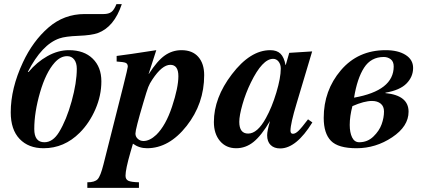

<svg xmlns="http://www.w3.org/2000/svg" viewBox="-20 -705 2045 930"><path d="M544 -685H570Q533 -574 454 -545Q424 -534 360 -531.5Q296 -529 268 -519Q183 -490 115 -357L118 -356Q158 -404 209.5 -433Q261 -462 314 -462Q387 -462 429 -421Q471 -380 471 -311Q471 -242 442 -175.5Q413 -109 366 -62Q291 13 191 13Q118 13 75 -32Q32 -77 32 -161Q32 -277 91 -403Q139 -506 214.5 -571.5Q290 -637 390 -637H482Q506 -637 519.5 -647Q533 -657 544 -685ZM352 -372Q352 -400 339.5 -416.5Q327 -433 305 -433Q273 -433 245 -402Q202 -354 174 -257.5Q146 -161 146 -80Q146 -16 195 -16Q236 -16 266 -65Q302 -124 327 -214.5Q352 -305 352 -372Z M700 -347H701Q742 -411 778.5 -436.5Q815 -462 859 -462Q912 -462 940.5 -429.5Q969 -397 969 -341Q969 -203 884 -95Q799 13 692 13Q654 13 624 -9L612 32Q588 115 588 146Q588 164 601.5 170.5Q615 177 653 178V205H403V178Q439 178 453 163Q467 148 481 92L577 -288Q599 -376 599 -382Q599 -396 589 -400.5Q579 -405 545 -407V-434Q596 -440 737 -462ZM805 -391Q765 -391 718 -320Q705 -301 698 -283Q691 -265 674 -207Q636 -79 636 -58Q636 -43 647.5 -32.5Q659 -22 675 -22Q705 -22 737 -52Q783 -97 813.5 -189Q844 -281 844 -336Q844 -391 805 -391Z M1472 -127 1493 -112Q1415 14 1337 14Q1308 14 1291 -2.5Q1274 -19 1274 -50Q1274 -71 1288 -119Q1246 -48 1208 -17.5Q1170 13 1124 13Q1075 13 1045.5 -22Q1016 -57 1016 -114Q1016 -231 1103 -345Q1192 -462 1289 -462Q1321 -462 1338.5 -445Q1356 -428 1363 -390H1364L1381 -449L1492 -456L1417 -205Q1387 -106 1387 -72Q1387 -57 1399 -57Q1411 -57 1426 -71.5Q1441 -86 1472 -127ZM1340 -373Q1340 -393 1329.5 -406.5Q1319 -420 1303 -420Q1251 -420 1195 -305Q1170 -254 1154.5 -199.5Q1139 -145 1139 -115Q1139 -58 1182 -58Q1227 -58 1268 -133Q1297 -185 1318.5 -256.5Q1340 -328 1340 -373Z M1847 -256V-254Q1959 -243 1959 -164Q1959 -93 1879.5 -40Q1800 13 1707 13Q1618 13 1583 -23Q1548 -59 1548 -134Q1548 -267 1631 -364.5Q1714 -462 1848 -462Q1908 -462 1944.5 -439Q1981 -416 1981 -376Q1981 -333 1949 -300.5Q1917 -268 1847 -256ZM1887 -383Q1887 -407 1872.5 -418Q1858 -429 1839 -429Q1777 -429 1743.5 -377Q1710 -325 1695 -232Q1887 -266 1887 -383ZM1840 -165Q1840 -190 1824 -203Q1808 -216 1782 -216Q1744 -216 1687 -191Q1674 -142 1674 -100Q1674 -63 1685.5 -39.5Q1697 -16 1720 -16Q1760 -16 1788.5 -43.5Q1817 -71 1828.5 -103Q1840 -135 1840 -165Z"/></svg>

Font: STIX
Style: Bold Italic
Weight: 700
Italic angle: -16.33°
Designer: MicroPress Inc., with final additions and corrections provided by Coen Hoffman, Elsevier (retired)
Version: Version 1.1.1